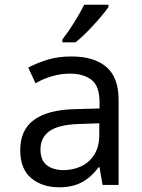

<svg xmlns="http://www.w3.org/2000/svg" viewBox="-20 -786 603 816"><path d="M232 10Q159 10 112.5 -29Q66 -68 66 -148Q66 -234 124.5 -276.5Q183 -319 295 -322L403 -325V-351Q403 -421 368.5 -447Q334 -473 279 -473Q238 -473 200.5 -462Q163 -451 131 -432L100 -499Q139 -519 183 -532.5Q227 -546 284 -546Q380 -546 432 -501.5Q484 -457 484 -362V0H416L403 -75H399Q368 -33 328 -11.5Q288 10 232 10ZM250 -63Q290 -63 324.5 -79Q359 -95 380.5 -128.5Q402 -162 402 -214V-262L315 -259Q228 -256 190 -228.5Q152 -201 152 -151Q152 -104 179.5 -83.5Q207 -63 250 -63ZM245 -618Q270 -650 295.5 -691Q321 -732 338 -766H441V-756Q428 -737 403.5 -708.5Q379 -680 351.5 -652Q324 -624 301 -606H245Z"/></svg>

Font: Noto Sans Mono SemiCondensed
Style: Regular
Weight: 400
Width: 4
Designer: Monotype Design Team
Foundry: Monotype Imaging Inc.
Version: Version 2.014